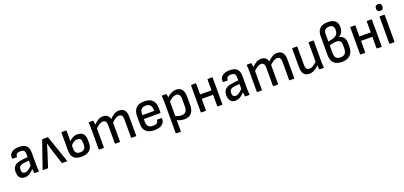

<svg xmlns="http://www.w3.org/2000/svg" viewBox="29 -1853 6727 3198"><g transform="rotate(-20 3392.0 -254.5)"><path d="M340 0Q331 0 329 -12Q327 -24 324 -49.5Q321 -75 320 -97L315 -128V-338Q315 -386 297 -405Q279 -424 234 -424Q152 -424 152 -360Q153 -350 144 -350H75Q65 -350 64 -366Q60 -428 106 -463.5Q152 -499 237 -500Q323 -500 364.5 -461Q406 -422 406 -338V-121Q406 -87 407.5 -59.5Q409 -32 412 -11Q414 0 403 0ZM158 11Q103 11 73 -24Q43 -59 43 -125Q43 -175 62 -207.5Q81 -240 123.5 -258.5Q166 -277 235 -283L328 -292V-229L241 -222Q180 -216 156.5 -196Q133 -176 133 -133Q133 -99 146 -81.5Q159 -64 187 -64Q218 -64 251 -85.5Q284 -107 332 -161L335 -92Q287 -38 246 -13.5Q205 11 158 11Z M488 0Q476 0 480 -12L641 -476Q645 -488 657 -488H736Q746 -488 751 -476L911 -12Q913 -7 911.5 -3.5Q910 0 904 0H827Q819 0 816 -8L732 -272Q723 -301 714 -330.5Q705 -360 697 -391H695Q687 -359 678 -330Q669 -301 660 -270L575 -8Q572 0 565 0Z M1164 11Q1072 11 1028.5 -32Q985 -75 985 -167V-479Q985 -488 995 -488H1067Q1076 -488 1076 -479V-157Q1076 -111 1099.5 -88Q1123 -65 1169 -65Q1215 -65 1240 -89Q1265 -113 1265 -158V-210Q1265 -248 1247 -267Q1229 -286 1193 -286Q1157 -286 1125.5 -266Q1094 -246 1067 -208L1066 -286Q1099 -322 1136.5 -343Q1174 -364 1222 -364Q1288 -364 1323 -327Q1358 -290 1358 -216V-164Q1358 -78 1308 -33.5Q1258 11 1164 11Z M1483 0Q1473 0 1473 -10V-366Q1473 -396 1472 -425Q1471 -454 1467 -477Q1465 -488 1478 -488H1542Q1550 -488 1552 -481Q1554 -465 1556.5 -448.5Q1559 -432 1560 -413Q1601 -455 1639.5 -477.5Q1678 -500 1724 -500Q1772 -500 1801.5 -477Q1831 -454 1842 -410Q1885 -455 1924.5 -477.5Q1964 -500 2010 -500Q2073 -500 2105 -460Q2137 -420 2137 -342V-10Q2137 0 2128 0H2056Q2046 0 2046 -10V-332Q2046 -376 2030 -397.5Q2014 -419 1981 -419Q1951 -419 1920 -400.5Q1889 -382 1850 -344V-10Q1850 0 1841 0H1770Q1759 0 1759 -10V-332Q1759 -376 1743 -397.5Q1727 -419 1694 -419Q1665 -419 1634 -400.5Q1603 -382 1564 -344V-10Q1564 0 1555 0Z M2456 11Q2361 11 2311.5 -34Q2262 -79 2262 -169V-308Q2262 -402 2311.5 -451Q2361 -500 2455 -500Q2551 -500 2600 -452Q2649 -404 2649 -312V-234Q2649 -224 2639 -224H2351V-182Q2351 -121 2376.5 -93.5Q2402 -66 2459 -66Q2504 -66 2527.5 -82Q2551 -98 2550 -128Q2550 -139 2560 -139H2630Q2638 -139 2640 -130Q2643 -63 2594.5 -26Q2546 11 2456 11ZM2351 -293H2559V-308Q2559 -368 2533.5 -396Q2508 -424 2456 -424Q2403 -424 2377 -395Q2351 -366 2351 -308Z M2990 11Q2955 11 2916 1Q2877 -9 2849 -25L2847 -100Q2875 -84 2906.5 -75.5Q2938 -67 2966 -67Q3016 -67 3041 -97.5Q3066 -128 3066 -188V-318Q3066 -370 3047.5 -394.5Q3029 -419 2992 -419Q2959 -419 2925 -399.5Q2891 -380 2846 -336L2841 -409Q2872 -439 2900 -459Q2928 -479 2957.5 -489.5Q2987 -500 3020 -500Q3088 -500 3122.5 -457.5Q3157 -415 3157 -328V-181Q3157 -87 3114 -38Q3071 11 2990 11ZM2780 185Q2770 185 2770 175V-373Q2770 -398 2768.5 -426Q2767 -454 2764 -477Q2763 -488 2774 -488H2839Q2848 -488 2850 -479Q2852 -466 2855 -443.5Q2858 -421 2857 -408L2861 -365V175Q2861 185 2852 185Z M3584 0Q3574 0 3574 -10V-479Q3574 -488 3584 -488H3656Q3665 -488 3665 -479V-10Q3665 0 3656 0ZM3292 0Q3282 0 3282 -10V-479Q3282 -488 3292 -488H3364Q3373 -488 3373 -479V-10Q3373 0 3364 0ZM3360 -210V-288H3590V-210Z M4074 0Q4065 0 4063 -12Q4061 -24 4058 -49.5Q4055 -75 4054 -97L4049 -128V-338Q4049 -386 4031 -405Q4013 -424 3968 -424Q3886 -424 3886 -360Q3887 -350 3878 -350H3809Q3799 -350 3798 -366Q3794 -428 3840 -463.5Q3886 -499 3971 -500Q4057 -500 4098.5 -461Q4140 -422 4140 -338V-121Q4140 -87 4141.5 -59.5Q4143 -32 4146 -11Q4148 0 4137 0ZM3892 11Q3837 11 3807 -24Q3777 -59 3777 -125Q3777 -175 3796 -207.5Q3815 -240 3857.5 -258.5Q3900 -277 3969 -283L4062 -292V-229L3975 -222Q3914 -216 3890.5 -196Q3867 -176 3867 -133Q3867 -99 3880 -81.5Q3893 -64 3921 -64Q3952 -64 3985 -85.5Q4018 -107 4066 -161L4069 -92Q4021 -38 3980 -13.5Q3939 11 3892 11Z M4285 0Q4275 0 4275 -10V-366Q4275 -396 4274 -425Q4273 -454 4269 -477Q4267 -488 4280 -488H4344Q4352 -488 4354 -481Q4356 -465 4358.5 -448.5Q4361 -432 4362 -413Q4403 -455 4441.5 -477.5Q4480 -500 4526 -500Q4574 -500 4603.5 -477Q4633 -454 4644 -410Q4687 -455 4726.5 -477.5Q4766 -500 4812 -500Q4875 -500 4907 -460Q4939 -420 4939 -342V-10Q4939 0 4930 0H4858Q4848 0 4848 -10V-332Q4848 -376 4832 -397.5Q4816 -419 4783 -419Q4753 -419 4722 -400.5Q4691 -382 4652 -344V-10Q4652 0 4643 0H4572Q4561 0 4561 -10V-332Q4561 -376 4545 -397.5Q4529 -419 4496 -419Q4467 -419 4436 -400.5Q4405 -382 4366 -344V-10Q4366 0 4357 0Z M5202 11Q5140 11 5107.5 -29Q5075 -69 5075 -149V-479Q5075 -488 5085 -488H5157Q5166 -488 5166 -479V-158Q5166 -112 5182.5 -90.5Q5199 -69 5233 -69Q5269 -69 5303 -91Q5337 -113 5382 -160L5385 -88Q5356 -56 5326 -34Q5296 -12 5265.5 -0.5Q5235 11 5202 11ZM5392 0Q5382 0 5380 -9Q5378 -29 5376 -50.5Q5374 -72 5373 -93L5366 -131V-479Q5366 -488 5376 -488H5448Q5457 -488 5457 -479V-122Q5457 -93 5458 -65Q5459 -37 5463 -11Q5465 0 5453 0Z M5781 11Q5686 11 5638.5 -36.5Q5591 -84 5591 -179V-516Q5591 -603 5638.5 -648.5Q5686 -694 5781 -694Q5866 -694 5909 -657Q5952 -620 5952 -548Q5952 -492 5930 -452.5Q5908 -413 5869 -395V-394Q5928 -386 5954.5 -348Q5981 -310 5981 -247V-187Q5981 -90 5929 -39.5Q5877 11 5781 11ZM5783 -69Q5838 -69 5864.5 -98.5Q5891 -128 5891 -188V-251Q5891 -297 5870 -318.5Q5849 -340 5805 -340Q5789 -340 5769 -337Q5749 -334 5727 -329Q5705 -324 5681 -317V-185Q5681 -124 5705 -96.5Q5729 -69 5783 -69ZM5681 -385 5756 -402Q5805 -413 5833.5 -442.5Q5862 -472 5862 -527Q5862 -574 5841 -595Q5820 -616 5776 -616Q5730 -616 5705.5 -592.5Q5681 -569 5681 -521Z M6407 0Q6397 0 6397 -10V-479Q6397 -488 6407 -488H6479Q6488 -488 6488 -479V-10Q6488 0 6479 0ZM6115 0Q6105 0 6105 -10V-479Q6105 -488 6115 -488H6187Q6196 -488 6196 -479V-10Q6196 0 6187 0ZM6183 -210V-288H6413V-210Z M6634 0Q6624 0 6624 -10V-479Q6624 -488 6634 -488H6706Q6715 -488 6715 -479V-10Q6715 0 6706 0ZM6671 -569Q6642 -569 6628 -584Q6614 -599 6614 -623V-634Q6614 -659 6628 -674Q6642 -689 6671 -689Q6700 -689 6713.5 -674Q6727 -659 6727 -634V-623Q6727 -599 6713.5 -584Q6700 -569 6671 -569Z"/></g></svg>

Font: Sofia Sans Semi Condensed Medium
Style: Regular
Weight: 500
Designer: Botio Nikoltchev, Ani Petrova
Foundry: lettersoup
Version: Version 4.100